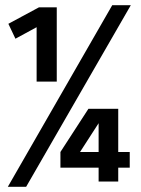

<svg xmlns="http://www.w3.org/2000/svg" viewBox="-20 -714 540 734"><path d="M480 -694 80 0H10L409 -694ZM120 -402V-610L39 -566L12 -623L129 -686H197V-402ZM476 -73H432V-20H357V-73H211V-133L318 -298H432V-133H476ZM357 -243 286 -133H357Z"/></svg>

Font: D2Coding ligature
Style: Regular
Weight: 400
Monospace: yes
Designer: Yong-Rak Park; Jeong-Hwan Yoon; Sang-Min Lee;
Foundry: NHN Corporation
Version: Version 1.3.2; Build 20180524